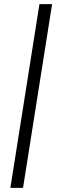

<svg xmlns="http://www.w3.org/2000/svg" viewBox="-20 -725 294 925"><path d="M30 180 170 -705H231L91 180Z"/></svg>

Font: Nunito Sans 12pt ExtraLight 12pt Light
Style: Italic
Weight: 300
Italic angle: -9°
Version: Version 3.101;gftools[0.9.27]